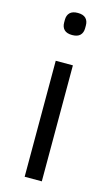

<svg xmlns="http://www.w3.org/2000/svg" viewBox="-120 -820 502 865"><g transform="rotate(15 130.5 -387.5)"><path d="M82 -717V-730Q82 -751 94 -763Q106 -775 131 -775Q156 -775 168 -763Q180 -751 180 -730V-717Q180 -696 168 -684Q156 -672 131 -672Q106 -672 94 -684Q82 -696 82 -717ZM170 0H90V-541H170Z"/></g></svg>

Font: IBM Plex Sans JP
Style: Regular
Weight: 400
Designer: Mike Abbink; Paul van der Laan; Pieter van Rosmalen; Wujin Sim; Yejin Wi; Jinhee Kim; Boomi Park; Yona Kim; Kichan Ma
Foundry: Sandoll Inc.
Version: Version 1.001